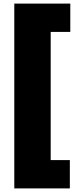

<svg xmlns="http://www.w3.org/2000/svg" viewBox="-20 -828 411 1068"><path d="M59.5 220V-808H371V-650.5H262V62.5H368.5V220Z"/></svg>

Font: Encode Sans SemiCondensed SemiCondensed Black
Style: Regular
Weight: 900
Width: 4
Designer: Multiple Designers
Foundry: Impallari Type
Version: Version 3.000; ttfautohint (v1.8.3) -l 8 -r 50 -G 200 -x 14 